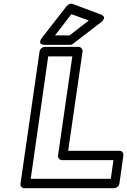

<svg xmlns="http://www.w3.org/2000/svg" viewBox="-20 -974 675 1019"><path d="M88.9 0 189.9 -700.2Q191.4 -710.9 200 -718Q208.5 -725.1 217.8 -725.1H396Q406.7 -725.1 413.1 -717Q419.4 -709 418 -700.2L341.8 -173.8H613.8Q624.5 -173.8 630.4 -166Q636.2 -158.2 634.8 -148.9L613.8 0Q612.3 10.7 603.3 17.8Q594.2 24.9 585 24.9H109.9Q99.1 24.9 93.3 17.1Q87.4 9.3 88.9 0ZM143.1 -24.9H567.9L582 -124H310.1Q300.8 -124 293.7 -131.1Q286.6 -138.2 288.1 -148.9L363.8 -674.8H235.8ZM203.1 -773.9 334 -941.9Q339.8 -949.2 348.9 -952.6Q357.9 -956.1 365.2 -953.1L513.2 -897.9Q514.6 -897.5 517.3 -896.5Q520 -895.5 525.1 -891.6Q530.3 -887.7 532 -883.3Q533.7 -878.9 530 -871.3Q526.4 -863.8 515.1 -855L368.2 -742.2Q360.4 -735.8 351.1 -735.8H219.2Q217.3 -735.8 214.4 -735.8Q211.4 -735.8 205.1 -737.5Q198.7 -739.3 195.3 -742.7Q191.9 -746.1 193.1 -754.2Q194.3 -762.2 203.1 -773.9ZM272 -786.1H349.1L451.2 -865.2L358.9 -898.9Z"/></svg>

Font: Trueno Bold Outline
Style: Italic
Weight: 700
Width: 6
Designer: Julieta Ulanovsky
Foundry: Julieta Ulanovsky
Version: Version 3.001b | FøM Fix